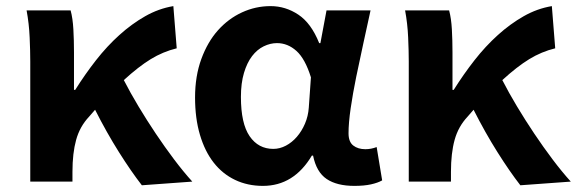

<svg xmlns="http://www.w3.org/2000/svg" viewBox="-20 -594 1887 628"><path d="M444 12Q409 -33 369 -96.5Q329 -160 291 -235L271 -212Q241 -180 229 -136.5Q217 -93 217 -32V0H79V-393Q79 -426 77 -471.5Q75 -517 67 -560H211Q218 -534 220 -498Q222 -462 222 -423V-300H226Q258 -351 294 -397Q330 -443 370.5 -479.5Q411 -516 455 -541Q499 -566 547 -574L558 -436Q513 -425 473 -400.5Q433 -376 385 -332Q406 -291 433 -246Q460 -201 489.5 -157Q519 -113 549.5 -72.5Q580 -32 609 0Z M840 14Q790 14 749 -5.5Q708 -25 679 -62Q650 -99 634 -153Q618 -207 618 -275Q618 -345 638.5 -401Q659 -457 693 -495Q727 -533 771.5 -553.5Q816 -574 865 -574Q914 -574 956 -546Q998 -518 1024 -453H1028L1048 -560H1192Q1181 -509 1168.5 -452.5Q1156 -396 1145 -342Q1134 -288 1127 -240Q1120 -192 1120 -158Q1120 -130 1135.5 -118Q1151 -106 1175 -106Q1194 -106 1212 -113L1230 -4Q1216 4 1193.5 9Q1171 14 1139 14Q1082 14 1048.5 -8.5Q1015 -31 1004 -85H1000Q941 14 840 14ZM874 -107Q895 -107 915 -117.5Q935 -128 951 -146.5Q967 -165 977.5 -189.5Q988 -214 990 -242L997 -341Q978 -402 949.5 -427.5Q921 -453 886 -453Q864 -453 842.5 -442.5Q821 -432 804.5 -410.5Q788 -389 778 -355.5Q768 -322 768 -277Q768 -190 796.5 -148.5Q825 -107 874 -107Z M1682 12Q1647 -33 1607 -96.5Q1567 -160 1529 -235L1509 -212Q1479 -180 1467 -136.5Q1455 -93 1455 -32V0H1317V-393Q1317 -426 1315 -471.5Q1313 -517 1305 -560H1449Q1456 -534 1458 -498Q1460 -462 1460 -423V-300H1464Q1496 -351 1532 -397Q1568 -443 1608.5 -479.5Q1649 -516 1693 -541Q1737 -566 1785 -574L1796 -436Q1751 -425 1711 -400.5Q1671 -376 1623 -332Q1644 -291 1671 -246Q1698 -201 1727.5 -157Q1757 -113 1787.5 -72.5Q1818 -32 1847 0Z"/></svg>

Font: SpoqaHanSansJP-Bold
Style: Regular
Weight: 700
Designer: [Source Han Sans]
Ryoko NISHIZUKA  (kana & ideographs); Paul D. Hunt (Latin, Greek & Cyrillic); Wenlong ZHANG  (bopomofo
Foundry: Spoqa (http://bi.spoqa.com)
Version: Version 1.002.20150607